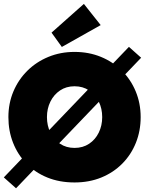

<svg xmlns="http://www.w3.org/2000/svg" viewBox="-25 -944 790 1006"><path d="M650.5 -698.5 714.5 -641.5 59 42.5 -5 -14.5ZM221 -330.5Q221 -286 239 -249.2Q257 -212.5 289.5 -190.8Q322 -169 365.5 -169Q409.5 -169 442 -190.8Q474.5 -212.5 492.5 -249.2Q510.5 -286 510.5 -330.5Q510.5 -375 492.5 -411.5Q474.5 -448 442 -470Q409.5 -492 365.5 -492Q322 -492 289.5 -470Q257 -448 239 -411.5Q221 -375 221 -330.5ZM19 -330.5Q19 -402.5 45.2 -464.8Q71.5 -527 118.5 -573.5Q165.5 -620 228.8 -646Q292 -672 365.5 -672Q440.5 -672 503.8 -646Q567 -620 613.8 -573.5Q660.5 -527 686.2 -464.8Q712 -402.5 712 -330.5Q712 -258 687 -195.8Q662 -133.5 615.8 -86.8Q569.5 -40 506 -14Q442.5 12 365.5 12Q286.5 12 222.8 -14Q159 -40 113.5 -86.8Q68 -133.5 43.5 -195.8Q19 -258 19 -330.5ZM299 -698 245 -773 414.5 -923.5 502.5 -812.5Z"/></svg>

Font: League Spartan Thin Black
Style: Regular
Weight: 900
Version: Version 2.002